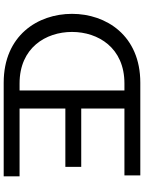

<svg xmlns="http://www.w3.org/2000/svg" viewBox="110 -890 780 1040"><g transform="rotate(90 500.0 -370.0)"><path d="M428 -740C172 -740 55 -555 55 -370C55 -185 172 0 428 0H935V-86H568V-334H884V-420H568V-654H930V-740ZM153 -370C153 -512 239 -654 432 -654H470V-86H432C239 -86 153 -228 153 -370Z"/></g></svg>

Font: Be Vietnam Pro
Style: Regular
Weight: 400
Designer: Lam Bao, Tony Le, Vietanh Nguyen
Foundry: Yellow Type Foundry
Version: Version 1.002